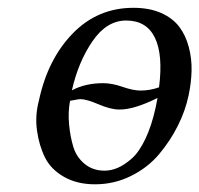

<svg xmlns="http://www.w3.org/2000/svg" viewBox="-20 -462 513 494"><path d="M80.1 -203.1Q102.5 -309.1 166.7 -375.5Q231 -441.9 323.2 -441.9Q364.7 -441.9 394.8 -428.5Q424.8 -415 441.4 -392.8Q458 -370.6 465.8 -340.8Q473.6 -311 472.9 -280.3Q472.2 -249.5 465.3 -216.8Q457 -177.2 437.7 -138.7Q418.5 -100.1 389.4 -65.4Q360.4 -30.8 317.1 -9.3Q273.9 12.2 224.6 12.2Q178.2 12.2 144.5 -7.1Q110.8 -26.4 95.7 -56.9Q80.6 -87.4 75.2 -126Q69.8 -164.6 80.1 -203.1ZM389.2 -237.3Q399.9 -321.3 378.4 -365.2Q356.9 -409.2 304.7 -409.2Q254.4 -409.2 217.8 -355.7Q181.2 -302.2 165 -229.5Q199.2 -248 245.6 -248Q268.1 -248 295.4 -238.5Q322.8 -229 341.8 -229Q365.7 -229 389.2 -237.3ZM160.2 -202.6Q154.8 -173.8 157.7 -142.1Q160.6 -110.4 168.7 -84Q176.8 -57.6 197.8 -40.3Q218.8 -22.9 249 -22.9Q266.1 -22.9 283.2 -30.3Q300.3 -37.6 319.1 -54.2Q337.9 -70.8 354 -104.5Q370.1 -138.2 380.4 -185.1Q383.8 -200.7 385.3 -210Q324.7 -179.7 287.1 -180.2Q264.6 -180.2 233.6 -193.6Q202.6 -207 186 -207Q183.1 -207 160.2 -202.6Z"/></svg>

Font: Linux Biolinum
Style: Italic
Weight: 400
Italic angle: -12°
Designer: Philipp H. Poll
Foundry: Philipp H. Poll
Version: Version 1.1.3 ; ttfautohint (v0.9)